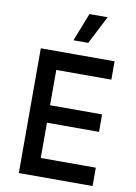

<svg xmlns="http://www.w3.org/2000/svg" viewBox="-100 -997 752 1061"><g transform="rotate(10 276.0 -466.5)"><path d="M82 0H496V-103H187V-301H479V-399H187V-597H496V-700H82ZM252 -775H335L416 -933H314Z"/></g></svg>

Font: Finlandica Medium
Style: Regular
Weight: 500
Designer: Niklas Ekholm, Juho Hiilivirta, Jaakko Suomalainen
Foundry: Helsinki Type Studio
Version: Version 2.000;Glyphs 3.2 (3202)